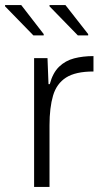

<svg xmlns="http://www.w3.org/2000/svg" viewBox="-43 -740 418 760"><path d="M92 0V-510H145L149 -407H154Q166 -452 191 -476Q216 -500 250.5 -509Q285 -518 327 -518V-457Q256 -457 218.5 -433Q181 -409 167 -361.5Q153 -314 153 -244V0ZM306 -600H265L153 -715V-720H216L306 -605ZM130 -600H89L-23 -715V-720H41L130 -605Z"/></svg>

Font: Saira Light
Style: Regular
Weight: 300
Designer: Hector Gatti with collaboration of the Omnibus-Type team
Foundry: Omnibus-Type
Version: Version 1.100; ttfautohint (v1.8.3)